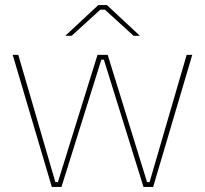

<svg xmlns="http://www.w3.org/2000/svg" viewBox="-20 -736 807 756"><path d="M184 0H222L379 -501H389L545 0H583L737 -520H715L569 -19H559L404 -520H364L208 -19H198L52 -520H30ZM531 -595 401 -716H367L237 -595H262L375 -698H393L506 -595Z"/></svg>

Font: Fixel Variable
Style: Regular
Weight: 100
Width: 3
Designer: AlfaBravo + MacPaw
Foundry: Kyrylo Tkachov, Marchela Mozhyna, Serhii Makarenko, Maria Weinstein, Zakhar Kryvoshyya
Version: Version 1.211